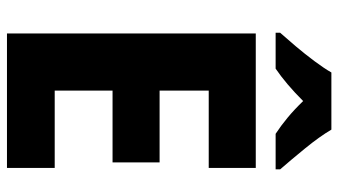

<svg xmlns="http://www.w3.org/2000/svg" viewBox="-230 -741 971 551"><g transform="rotate(90 255.5 -465.5)"><path d="M462 0H76V-714H462V-579H240V-438H446V-303H240V-137H462ZM352 -931Q372 -897 405.5 -856Q439 -815 466 -784V-771H364Q341 -786 317.5 -805.5Q294 -825 270 -850Q245 -825 222 -805.5Q199 -786 177 -771H74V-784Q91 -803 113 -829Q135 -855 155.5 -882.5Q176 -910 188 -931Z"/></g></svg>

Font: Noto Sans SemiCondensed ExtraBold
Style: Regular
Weight: 800
Width: 4
Designer: Monotype Design Team
Foundry: Monotype Imaging Inc.
Version: Version 2.013; ttfautohint (v1.8.4.7-5d5b)